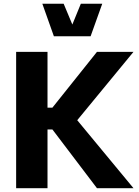

<svg xmlns="http://www.w3.org/2000/svg" viewBox="-20 -996 735 1016"><path d="M265.1 -804.2H459.5L521 -976.1H407.7L362.8 -866.2L316.9 -976.1H204.1ZM257.3 -426.3H231.4V-721.7H65.4V0H231.4V-311H257.3L493.2 0H686.5L388.7 -359.9L686.5 -721.7H493.2Z"/></svg>

Font: Estedad ExtraBold
Style: Regular
Weight: 800
Designer: Amin Abedi
Version: Version 7.3